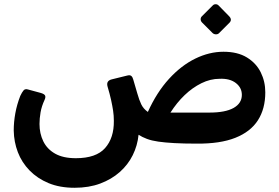

<svg xmlns="http://www.w3.org/2000/svg" viewBox="-20 -677 1321 909"><path d="M333 212Q263 212 210 190Q157 168 120 130Q83 92 64.5 43.5Q46 -5 45 -59Q45 -99 52.5 -140.5Q60 -182 76 -223Q84 -240 91.5 -249Q99 -258 114 -253L173 -237Q190 -232 193.5 -224.5Q197 -217 191 -204Q177 -174 172 -145Q167 -116 167 -90Q167 -45 185 -8Q203 29 241 50.5Q279 72 339 72Q435 72 477.5 24Q520 -24 519 -105Q519 -130 515.5 -153Q512 -176 506 -203.5Q500 -231 489 -268Q482 -294 508 -301L581 -319Q595 -323 601.5 -317.5Q608 -312 611 -300L630 -235Q639 -203 649 -182.5Q659 -162 680 -147Q722 -240 780 -303.5Q838 -367 904.5 -399.5Q971 -432 1038 -432Q1105 -432 1149 -405Q1193 -378 1214.5 -334.5Q1236 -291 1236 -240Q1236 -162 1201 -107.5Q1166 -53 1094 -24.5Q1022 4 911 3Q850 3 805.5 0.5Q761 -2 729.5 -6.5Q698 -11 675.5 -19.5Q653 -28 636 -39Q631 12 608.5 57.5Q586 103 547 137.5Q508 172 454.5 192Q401 212 333 212ZM787 -144H972Q1047 -144 1086 -166Q1125 -188 1125 -228Q1125 -262 1096.5 -284Q1068 -306 1020 -304Q976 -304 933.5 -283Q891 -262 854 -226.5Q817 -191 787 -144ZM1017 -520Q1011 -514 1001.5 -514.5Q992 -515 986 -521L937 -570Q930 -577 930 -586Q930 -595 937 -601L986 -650Q992 -657 1001 -657Q1010 -657 1016 -650L1064 -601Q1081 -584 1066 -569Z"/></svg>

Font: Rubik SemiBold
Style: Regular
Weight: 600
Designer: Hubert and Fischer
Foundry: Hubert and Fischer
Version: Version 2.300;gftools[0.9.30]